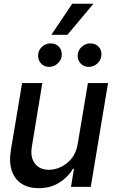

<svg xmlns="http://www.w3.org/2000/svg" viewBox="-20 -983 593 1010"><path d="M388.7 -225.6 442.4 -545.9H548.3L457.5 0H353.5L369.1 -94.7H363.3Q337.9 -51.3 291.5 -22Q245.1 7.3 183.1 6.8Q130.9 6.8 94.2 -16.1Q57.6 -39.1 42 -85Q26.4 -130.9 38.1 -198.7L96.2 -545.9H202.6L147.5 -210.9Q138.2 -155.8 163.8 -122.6Q189.5 -89.4 238.3 -89.8Q268.1 -89.8 300 -104.5Q332 -119.1 356.7 -149.4Q381.3 -179.7 388.7 -225.6ZM237.8 -631.3Q210.9 -630.9 193.8 -651.6Q176.8 -672.4 181.2 -700.2Q184.6 -723.6 203.9 -739.3Q223.1 -754.9 246.1 -754.9Q274.9 -754.9 291.7 -735.1Q308.6 -715.3 304.2 -686Q300.8 -664.1 281.7 -647.5Q262.7 -630.9 237.8 -631.3ZM446.3 -631.3Q419.9 -630.9 402.3 -651.1Q384.8 -671.4 389.2 -700.2Q393.6 -723.6 412.8 -739.3Q432.1 -754.9 454.6 -754.9Q483.9 -754.9 500.7 -735.1Q517.6 -715.3 512.7 -686Q509.3 -664.1 490.5 -647.5Q471.7 -630.9 446.3 -631.3ZM250 -799.8 359.9 -963.4H471.7L334.5 -799.8Z"/></svg>

Font: Inter Tight Medium
Style: Italic
Weight: 500
Italic angle: -9.39999°
Designer: Rasmus Andersson
Foundry: rsms
Version: Version 3.004